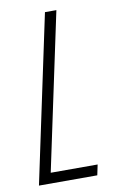

<svg xmlns="http://www.w3.org/2000/svg" viewBox="-81 -733 471 778"><g transform="rotate(-10 155.0 -344.0)"><path d="M15 0 161 -688H208L71 -43H264L255 0Z"/></g></svg>

Font: Saira Condensed ExtraLight
Style: Italic
Weight: 250
Width: 3
Italic angle: -12°
Designer: Hector Gatti with collaboration of the Omnibus-Type team
Foundry: Omnibus-Type
Version: Version 1.101